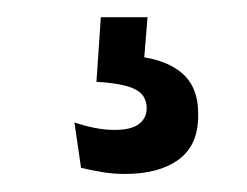

<svg xmlns="http://www.w3.org/2000/svg" viewBox="-20 -30 280 218"><path d="M147.5 -10.5 142 57.5 104.5 35Q111 34 116.5 33.5Q122 33 128 33.5Q164.5 35.5 184.8 51.5Q205 67.5 205 98.5V101.5Q205 135 182.8 151.2Q160.5 167.5 122 167.5Q107.5 167.5 94.8 165.2Q82 163 72 160.5L64.5 109Q74.5 112.5 86.5 115Q98.5 117.5 110 117.5Q129 117.5 137.8 110.8Q146.5 104 146.5 93.5V92.5Q146.5 78.5 134.2 71.8Q122 65 91.5 63Q91.5 63 90.5 63Q89.5 63 89.5 63L94.5 -10.5Z"/></svg>

Font: Anek Latin Condensed Medium
Style: Regular
Weight: 500
Width: 3
Designer: Yesha Goshar
Foundry: Ek Type
Version: Version 1.003